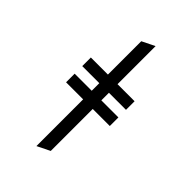

<svg xmlns="http://www.w3.org/2000/svg" viewBox="-265 -833 1146 1146"><g transform="rotate(45 308.0 -259.5)"><path d="M267.5 203V-328H123.4V-400.6H267.5V-682L348.6 -722V-400.6H492.6V-328H348.6V163ZM123.4 -191.4V-264H492.6V-191.4Z"/></g></svg>

Font: Overpass Mono Light
Style: Regular
Weight: 300
Monospace: yes
Designer: Delve Withrington, Dave Bailey
Foundry: Delve Fonts LLC
Version: Version 4.000